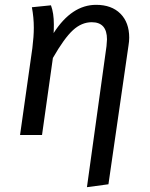

<svg xmlns="http://www.w3.org/2000/svg" viewBox="-20 -559 621 795"><path d="M421 -368Q423 -388 423 -396Q423 -467 360 -467Q318 -467 282 -434Q246 -401 199 -319L154 0H63L114 -360Q120 -408 120 -444Q120 -487 112 -529L191 -537Q203 -505 203 -458Q203 -435 202 -422Q277 -539 378 -539Q442 -539 478.5 -502.5Q515 -466 515 -403Q515 -388 512 -370L429 204L340 216Z"/></svg>

Font: FiraGO
Style: Italic
Weight: 400
Italic angle: -8°
Designer: bBox Type GmbH
Foundry: bBox Type GmbH
Version: Version 1.001